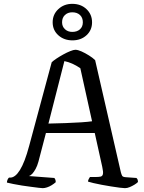

<svg xmlns="http://www.w3.org/2000/svg" viewBox="-20 -979 750 999"><path d="M202 0Q197 0 180.5 -2Q164 -4 141.5 -7Q119 -10 95 -13.5Q71 -17 50 -21.5Q29 -26 16 -29Q16 -37 19.5 -44.5Q23 -52 27 -55H34Q46 -55 58.5 -64.5Q71 -74 83.5 -94Q96 -114 108 -145Q120 -176 132 -221L249 -655Q257 -663 273.5 -674Q290 -685 309 -695.5Q328 -706 345.5 -713Q363 -720 372 -720Q385 -720 404 -711.5Q423 -703 443 -690.5Q463 -678 475 -666L609 -82Q612 -71 615.5 -64.5Q619 -58 634 -57L690 -53Q692 -50 694.5 -47.5Q697 -45 698 -32Q691 -25 679.5 -18Q668 -11 655 -5.5Q642 0 630 0Q622 0 602.5 -2.5Q583 -5 558 -9Q533 -13 509 -17.5Q485 -22 466 -26.5Q447 -31 438 -34Q438 -41 442 -48Q446 -55 448 -58H476Q493 -58 503 -60Q513 -62 515.5 -73Q518 -84 512 -111L473 -287H219L180 -138Q174 -116 165.5 -100.5Q157 -85 148.5 -75.5Q140 -66 130 -63L263 -53Q265 -51 267.5 -45.5Q270 -40 270 -31Q261 -23 249 -15.5Q237 -8 224.5 -4Q212 0 202 0ZM232 -336Q276 -337 320.5 -338.5Q365 -340 402 -342.5Q439 -345 459 -348L398 -624Q376 -639 355.5 -648Q335 -657 315 -661ZM357 -769Q313 -769 283.5 -795.5Q254 -822 254 -863Q254 -904 283.5 -931.5Q313 -959 356 -959Q401 -959 430 -931.5Q459 -904 459 -863Q459 -822 430 -795.5Q401 -769 357 -769ZM356 -813Q381 -813 396 -826.5Q411 -840 411 -863Q411 -887 396 -901Q381 -915 356 -915Q333 -915 318 -901Q303 -887 303 -863Q303 -841 318 -827Q333 -813 356 -813Z"/></svg>

Font: Texturina 12pt Light
Style: Regular
Weight: 300
Designer: Guillermo Torres Carreño
Foundry: Omnibus-Type
Version: Version 1.002